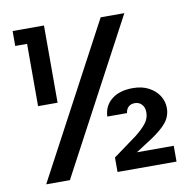

<svg xmlns="http://www.w3.org/2000/svg" viewBox="-79 -783 859 862"><g transform="rotate(-10 350.5 -351.5)"><path d="M88 -636H34V-704H177V-352H88ZM542 -696 171 0H63L434 -696ZM657 -71V1H388V-65L496 -144Q529 -170 545.5 -192Q562 -214 562 -240Q562 -263 549.5 -276.5Q537 -290 518 -290Q500 -290 489 -280Q478 -270 476 -252H386Q388 -300 423.5 -329Q459 -358 521 -358Q562 -358 592.5 -342Q623 -326 639.5 -300Q656 -274 656 -244Q656 -208 634.5 -180Q613 -152 562 -118L489 -71Z"/></g></svg>

Font: MSTAGE Medium
Style: Regular
Weight: 500
Designer: Ninad Kale (Devanagari), Jonny Pinhorn (Latin)
Foundry: Indian Type Foundry
Version: 4.004